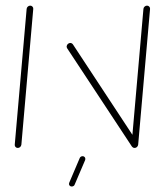

<svg xmlns="http://www.w3.org/2000/svg" viewBox="-20 -539 566 699"><path d="M44.8 -0.4Q39.6 -0.4 36.5 -3.9Q33.3 -7.4 33.7 -12.2L77 -506.7Q77.4 -511.5 81.3 -515Q85.2 -518.5 90 -518.5Q94.8 -518.5 98.1 -515Q101.5 -511.5 101.1 -506.7L57.8 -12.2Q57 -7 53.3 -3.7Q49.6 -0.4 44.8 -0.4ZM222.6 -370.4Q223.3 -375.6 227.2 -379.1Q231.1 -382.6 235.9 -382.6Q241.1 -382.6 245.2 -377.8L481.1 -19.3L460.7 -4.8L224.4 -363.3Q222.6 -366.3 222.6 -370.4ZM470 -0.4Q464.8 -0.4 461.7 -3.9Q458.5 -7.4 458.9 -12.2L502.2 -506.7Q502.6 -511.5 506.5 -515Q510.4 -518.5 515.2 -518.5Q520 -518.5 523.3 -515Q526.7 -511.5 526.3 -506.7L483 -12.2Q482.2 -7 478.5 -3.7Q474.8 -0.4 470 -0.4ZM231.1 130.4Q231.1 128.1 232.2 125.9L270 37Q271.1 33.7 274.1 31.7Q277 29.6 280.7 29.6Q285.2 29.6 288 32.6Q290.7 35.6 290.7 39.6Q290.7 40.7 290 43.7L252.2 132.2Q251.1 135.9 248 138Q244.8 140 241.1 140Q236.7 140 233.9 137.2Q231.1 134.4 231.1 130.4Z"/></svg>

Font: 26F Galaxy Sans Thin
Style: Italic
Weight: 100
Italic angle: -4.99998°
Designer: C₂₉H₂₅N₃O₅
Version: Version 1.200